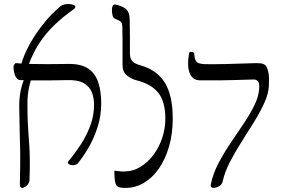

<svg xmlns="http://www.w3.org/2000/svg" viewBox="-20 -904 1375 937"><path d="M358 -105Q353 -100 343.5 -98.5Q334 -97 325 -99Q316 -101 312.5 -106.5Q309 -112 316 -120Q344 -153 372.5 -196Q401 -239 420 -289Q439 -339 439 -393Q439 -426 428 -454Q417 -482 388 -498.5Q359 -515 305 -513Q258 -512 216.5 -511.5Q175 -511 142 -511.5Q109 -512 82 -513Q71 -513 64 -519.5Q57 -526 53.5 -536Q50 -546 48 -556.5Q46 -567 46 -575Q46 -584 50 -590Q54 -596 58 -596Q85 -593 124 -592Q163 -591 211.5 -591Q260 -591 313 -592Q375 -593 410 -569.5Q445 -546 459.5 -502Q474 -458 474 -399Q474 -337 455 -280Q436 -223 409 -178Q382 -133 358 -105ZM88 13Q84 13 80.5 9.5Q77 6 77 -5Q78 -59 78.5 -97.5Q79 -136 78.5 -166Q78 -196 77 -225.5Q76 -255 75.5 -290.5Q75 -326 74 -376Q73 -420 80 -457Q87 -494 102 -527H136Q124 -495 118.5 -460Q113 -425 114 -385Q114 -340 115.5 -308.5Q117 -277 119 -250.5Q121 -224 123 -194Q125 -164 125.5 -124Q126 -84 124 -25Q124 -16 118 -7Q112 2 103.5 7.5Q95 13 88 13ZM119 -586 83 -589Q97 -637 121.5 -682Q146 -727 175 -766Q204 -805 231.5 -833Q259 -861 277 -875Q284 -880 295.5 -882.5Q307 -885 319 -884Q331 -883 339 -880Q347 -877 347.5 -870.5Q348 -864 336 -856Q286 -821 244 -780.5Q202 -740 171 -692Q140 -644 119 -586Z M538 -71Q552 -70 560.5 -68.5Q569 -67 583 -67Q628 -67 665 -89.5Q702 -112 729.5 -149Q757 -186 772 -232Q787 -278 787 -325Q787 -407 753 -450.5Q719 -494 643 -513Q620 -519 599 -536Q578 -553 578 -588Q578 -620 578 -648Q578 -676 578 -705.5Q578 -735 577 -771Q577 -791 569 -798Q561 -805 545 -811Q536 -815 532.5 -820Q529 -825 527 -842Q526 -852 526.5 -861Q527 -870 530.5 -876Q534 -882 541 -882Q555 -880 568 -875Q581 -870 591 -863Q603 -854 608 -840Q613 -826 613 -807Q614 -772 614 -727Q614 -682 614 -643Q614 -620 625 -606.5Q636 -593 666 -585Q747 -562 785 -499.5Q823 -437 823 -326Q823 -251 805 -189Q787 -127 755.5 -81.5Q724 -36 682 -11.5Q640 13 593 13Q576 13 565.5 11Q555 9 549 1.5Q543 -6 540.5 -23.5Q538 -41 538 -71Z M1009 -5Q1020 -58 1047 -109Q1074 -160 1107 -208.5Q1140 -257 1171 -303.5Q1202 -350 1222.5 -392.5Q1243 -435 1245 -473Q1247 -500 1238 -508.5Q1229 -517 1215 -516Q1167 -515 1129.5 -513.5Q1092 -512 1062 -512Q1032 -512 1006 -512Q980 -512 957 -512Q936 -512 923 -522.5Q910 -533 904 -551.5Q898 -570 898 -594Q898 -618 903 -646Q904 -650 910 -650.5Q916 -651 922 -649Q928 -647 928 -641Q929 -621 934.5 -610Q940 -599 950.5 -595.5Q961 -592 976 -591Q1017 -590 1080.5 -591.5Q1144 -593 1232 -596Q1257 -596 1267 -591Q1277 -586 1282 -575Q1288 -563 1291 -544.5Q1294 -526 1292 -483Q1290 -446 1270 -402Q1250 -358 1220.5 -310Q1191 -262 1159 -212Q1127 -162 1102 -113.5Q1077 -65 1067 -20Q1064 -3 1049 5Q1034 13 1022 13Q1016 13 1011.5 9.5Q1007 6 1009 -5Z"/></svg>

Font: Noto Rashi Hebrew Light
Style: Regular
Weight: 300
Version: Version 1.006